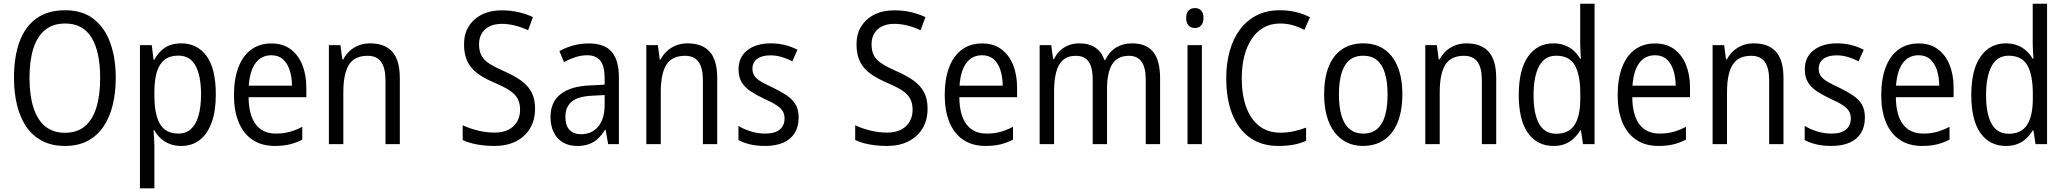

<svg xmlns="http://www.w3.org/2000/svg" viewBox="-20 -780 11173 1039"><path d="M606.4 -357.9Q606.4 -278.3 589.8 -211.2Q573.2 -144 539.6 -94.5Q505.9 -44.9 454.1 -17.6Q402.3 9.8 332 9.8Q259.8 9.8 207.3 -18.1Q154.8 -45.9 121.3 -95.7Q87.9 -145.5 71.8 -212.9Q55.7 -280.3 55.7 -358.9Q55.7 -474.6 86.4 -556.4Q117.2 -638.2 178.7 -681.4Q240.2 -724.6 332.5 -724.6Q425.8 -724.6 486.3 -677.7Q546.9 -630.9 576.7 -548.1Q606.4 -465.3 606.4 -357.9ZM139.6 -357.9Q139.6 -264.2 160.9 -197.8Q182.1 -131.3 224.6 -96.4Q267.1 -61.5 331.5 -61.5Q396.5 -61.5 438.5 -96.2Q480.5 -130.9 501.2 -197Q522 -263.2 522 -357.9Q522 -500.5 475.3 -576.7Q428.7 -652.8 332.5 -652.8Q267.1 -652.8 224.4 -618.2Q181.6 -583.5 160.6 -517.8Q139.6 -452.1 139.6 -357.9Z M960 -545.4Q1048.3 -545.4 1098.1 -476.6Q1147.9 -407.7 1147.9 -269Q1147.9 -178.7 1125.2 -116.7Q1102.5 -54.7 1060.8 -22.5Q1019 9.8 960.9 9.8Q925.8 9.8 897.9 -1.2Q870.1 -12.2 849.6 -31.2Q829.1 -50.3 815.4 -74.7H811Q812 -55.2 813.7 -32.7Q815.4 -10.3 815.4 7.8V239.3H737.3V-535.6H801.3L811 -457H815.4Q830.1 -483.9 850.1 -503.9Q870.1 -523.9 897.5 -534.7Q924.8 -545.4 960 -545.4ZM944.8 -479Q899.9 -479 871.6 -457.5Q843.3 -436 829.6 -393.1Q815.9 -350.1 815.4 -285.2V-264.2Q815.4 -195.8 828.6 -149.7Q841.8 -103.5 870.6 -80.3Q899.4 -57.1 945.8 -57.1Q986.3 -57.1 1013.4 -81.8Q1040.5 -106.4 1054.2 -153.8Q1067.9 -201.2 1067.9 -269Q1067.9 -369.6 1038.3 -424.3Q1008.8 -479 944.8 -479Z M1448.7 -544.9Q1510.3 -544.9 1552.2 -513.9Q1594.2 -482.9 1616 -429Q1637.7 -375 1637.7 -305.7V-253.9H1325.2Q1326.2 -156.7 1364 -106.9Q1401.9 -57.1 1473.1 -57.1Q1513.2 -57.1 1546.6 -66.2Q1580.1 -75.2 1615.7 -93.8V-24.4Q1581.5 -6.8 1546.6 1.5Q1511.7 9.8 1467.3 9.8Q1395.5 9.8 1345.9 -23.9Q1296.4 -57.6 1271.2 -119.4Q1246.1 -181.2 1246.1 -264.6Q1246.1 -352.5 1270 -415.5Q1293.9 -478.5 1339.4 -511.7Q1384.8 -544.9 1448.7 -544.9ZM1448.2 -481Q1394.5 -481 1363.3 -439.2Q1332 -397.5 1326.2 -316.4H1560.1Q1559.6 -362.8 1547.6 -400.1Q1535.6 -437.5 1511.2 -459.2Q1486.8 -481 1448.2 -481Z M1982.9 -545.4Q2062 -545.4 2102.8 -500Q2143.6 -454.6 2143.6 -356.9V0H2065.9V-346.7Q2065.9 -412.6 2042.2 -445.3Q2018.6 -478 1969.2 -478Q1898.4 -478 1868.2 -429.4Q1837.9 -380.9 1837.9 -281.2V0H1759.8V-535.6H1822.3L1832.5 -458.5H1837.4Q1851.6 -485.8 1873.5 -505.4Q1895.5 -524.9 1923.3 -535.2Q1951.2 -545.4 1982.9 -545.4Z M2875.5 -192.4Q2875.5 -130.4 2848.1 -85Q2820.8 -39.6 2771.5 -14.9Q2722.2 9.8 2655.8 9.8Q2621.6 9.8 2590.6 6.1Q2559.6 2.4 2532.7 -4.6Q2505.9 -11.7 2483.9 -22V-102.1Q2519 -85.4 2564.7 -74Q2610.4 -62.5 2655.8 -62.5Q2700.7 -62.5 2731.4 -78.1Q2762.2 -93.8 2778.3 -121.6Q2794.4 -149.4 2794.4 -185.5Q2794.4 -221.7 2781 -246.3Q2767.6 -271 2736.6 -291.3Q2705.6 -311.5 2652.8 -333.5Q2614.3 -350.1 2584.2 -368.9Q2554.2 -387.7 2533.4 -411.1Q2512.7 -434.6 2502 -466.1Q2491.2 -497.6 2491.2 -539.6Q2490.7 -596.2 2516.8 -637.7Q2543 -679.2 2589.4 -701.9Q2635.7 -724.6 2695.8 -724.1Q2744.6 -724.1 2787.4 -713.9Q2830.1 -703.6 2863.8 -687.5L2837.9 -616.2Q2803.7 -632.3 2767.6 -641.6Q2731.4 -650.9 2695.3 -650.9Q2656.2 -650.9 2628.9 -637.2Q2601.6 -623.5 2586.9 -598.9Q2572.3 -574.2 2572.3 -541Q2572.3 -503.4 2585.7 -478.8Q2599.1 -454.1 2628.9 -435.1Q2658.7 -416 2708 -394.5Q2762.7 -370.6 2800 -343.8Q2837.4 -316.9 2856.4 -280.8Q2875.5 -244.6 2875.5 -192.4Z M3166 -544.9Q3251 -544.9 3290 -499.8Q3329.1 -454.6 3329.1 -362.8V0H3271L3257.3 -77.6H3254.4Q3236.8 -49.3 3215.8 -29.8Q3194.8 -10.3 3167.7 -0.2Q3140.6 9.8 3102.5 9.8Q3057.6 9.8 3025.4 -9.8Q2993.2 -29.3 2976.1 -64.7Q2959 -100.1 2959 -147.5Q2959 -227.1 3013.7 -270.5Q3068.4 -314 3175.3 -317.9L3252 -321.8V-356.4Q3252 -423.3 3228.3 -452.1Q3204.6 -481 3158.2 -481Q3126 -481 3094.5 -470.9Q3063 -460.9 3031.7 -444.3L3007.3 -503.4Q3040.5 -522.5 3081.1 -533.7Q3121.6 -544.9 3166 -544.9ZM3252 -265.6 3186.5 -262.2Q3107.9 -258.8 3073.7 -230Q3039.6 -201.2 3039.6 -147.9Q3039.6 -99.6 3062.5 -76.7Q3085.4 -53.7 3124 -53.7Q3182.1 -53.7 3217 -95Q3252 -136.2 3252 -213.9Z M3700.7 -545.4Q3779.8 -545.4 3820.6 -500Q3861.3 -454.6 3861.3 -356.9V0H3783.7V-346.7Q3783.7 -412.6 3760 -445.3Q3736.3 -478 3687 -478Q3616.2 -478 3585.9 -429.4Q3555.7 -380.9 3555.7 -281.2V0H3477.5V-535.6H3540L3550.3 -458.5H3555.2Q3569.3 -485.8 3591.3 -505.4Q3613.3 -524.9 3641.1 -535.2Q3668.9 -545.4 3700.7 -545.4Z M4301.8 -144Q4301.8 -94.2 4280.3 -59.8Q4258.8 -25.4 4218.3 -7.8Q4177.7 9.8 4120.6 9.8Q4074.2 9.8 4038.3 1Q4002.4 -7.8 3976.1 -22V-98.6Q4003.4 -81.5 4042 -69.3Q4080.6 -57.1 4120.6 -57.1Q4173.8 -57.1 4199.7 -79.1Q4225.6 -101.1 4225.6 -139.6Q4225.6 -162.1 4215.1 -179Q4204.6 -195.8 4180.9 -211.4Q4157.2 -227.1 4116.2 -245.1Q4074.2 -265.1 4042.7 -285.6Q4011.2 -306.2 3993.9 -334.5Q3976.6 -362.8 3976.6 -405.3Q3976.6 -470.7 4024.4 -508.1Q4072.3 -545.4 4150.4 -545.4Q4191.4 -545.4 4227.5 -536.4Q4263.7 -527.3 4295.4 -510.7L4267.6 -448.2Q4240.7 -462.4 4210.4 -471.4Q4180.2 -480.5 4148.4 -480.5Q4102.5 -480.5 4077.1 -461.2Q4051.8 -441.9 4051.8 -408.7Q4051.8 -385.3 4062.7 -369.1Q4073.7 -353 4098.6 -338.4Q4123.5 -323.7 4164.6 -304.7Q4206.1 -284.7 4237.1 -263.9Q4268.1 -243.2 4284.9 -215.1Q4301.8 -187 4301.8 -144Z M4999.5 -192.4Q4999.5 -130.4 4972.2 -85Q4944.8 -39.6 4895.5 -14.9Q4846.2 9.8 4779.8 9.8Q4745.6 9.8 4714.6 6.1Q4683.6 2.4 4656.7 -4.6Q4629.9 -11.7 4607.9 -22V-102.1Q4643.1 -85.4 4688.7 -74Q4734.4 -62.5 4779.8 -62.5Q4824.7 -62.5 4855.5 -78.1Q4886.2 -93.8 4902.3 -121.6Q4918.5 -149.4 4918.5 -185.5Q4918.5 -221.7 4905 -246.3Q4891.6 -271 4860.6 -291.3Q4829.6 -311.5 4776.9 -333.5Q4738.3 -350.1 4708.3 -368.9Q4678.2 -387.7 4657.5 -411.1Q4636.7 -434.6 4626 -466.1Q4615.2 -497.6 4615.2 -539.6Q4614.7 -596.2 4640.9 -637.7Q4667 -679.2 4713.4 -701.9Q4759.8 -724.6 4819.8 -724.1Q4868.7 -724.1 4911.4 -713.9Q4954.1 -703.6 4987.8 -687.5L4961.9 -616.2Q4927.7 -632.3 4891.6 -641.6Q4855.5 -650.9 4819.3 -650.9Q4780.3 -650.9 4752.9 -637.2Q4725.6 -623.5 4710.9 -598.9Q4696.3 -574.2 4696.3 -541Q4696.3 -503.4 4709.7 -478.8Q4723.1 -454.1 4752.9 -435.1Q4782.7 -416 4832 -394.5Q4886.7 -370.6 4924.1 -343.8Q4961.4 -316.9 4980.5 -280.8Q4999.5 -244.6 4999.5 -192.4Z M5294.9 -544.9Q5356.4 -544.9 5398.4 -513.9Q5440.4 -482.9 5462.2 -429Q5483.9 -375 5483.9 -305.7V-253.9H5171.4Q5172.4 -156.7 5210.2 -106.9Q5248 -57.1 5319.3 -57.1Q5359.4 -57.1 5392.8 -66.2Q5426.3 -75.2 5461.9 -93.8V-24.4Q5427.7 -6.8 5392.8 1.5Q5357.9 9.8 5313.5 9.8Q5241.7 9.8 5192.1 -23.9Q5142.6 -57.6 5117.4 -119.4Q5092.3 -181.2 5092.3 -264.6Q5092.3 -352.5 5116.2 -415.5Q5140.1 -478.5 5185.5 -511.7Q5231 -544.9 5294.9 -544.9ZM5294.4 -481Q5240.7 -481 5209.5 -439.2Q5178.2 -397.5 5172.4 -316.4H5406.2Q5405.8 -362.8 5393.8 -400.1Q5381.8 -437.5 5357.4 -459.2Q5333 -481 5294.4 -481Z M6106.9 -545.4Q6182.6 -545.4 6220.2 -499.5Q6257.8 -453.6 6257.8 -356V0H6180.2V-347.7Q6180.2 -415 6157.2 -446.5Q6134.3 -478 6089.8 -478Q6026.9 -478 5998.8 -432.6Q5970.7 -387.2 5970.7 -300.3V0H5893.1V-348.1Q5893.1 -393.6 5883.1 -422.4Q5873 -451.2 5853 -464.6Q5833 -478 5802.2 -478Q5757.8 -478 5731.9 -454.6Q5706.1 -431.2 5695.1 -387.9Q5684.1 -344.7 5684.1 -285.2V0H5606V-535.6H5668.5L5679.2 -460H5683.6Q5696.8 -487.3 5717 -506.3Q5737.3 -525.4 5763.4 -535.4Q5789.6 -545.4 5820.8 -545.4Q5874.5 -545.4 5908.4 -521.5Q5942.4 -497.6 5956.1 -455.6H5960.9Q5983.4 -501 6020.3 -523.2Q6057.1 -545.4 6106.9 -545.4Z M6483.9 -535.6V0H6406.2V-535.6ZM6446.3 -736.3Q6467.8 -736.3 6480.2 -722.7Q6492.7 -709 6492.7 -682.1Q6492.7 -656.2 6479.7 -642.3Q6466.8 -628.4 6446.3 -628.4Q6425.3 -628.4 6412.1 -642.3Q6398.9 -656.2 6398.9 -682.1Q6398.9 -709.5 6411.9 -722.9Q6424.8 -736.3 6446.3 -736.3Z M6907.2 -652.8Q6856.4 -652.8 6817.6 -630.6Q6778.8 -608.4 6752.7 -568.4Q6726.6 -528.3 6713.1 -474.6Q6699.7 -420.9 6699.7 -357.4Q6699.7 -266.6 6723.9 -200.2Q6748 -133.8 6794.7 -97.9Q6841.3 -62 6908.2 -62Q6947.3 -62 6981.9 -69.8Q7016.6 -77.6 7047.9 -89.4V-18.1Q7016.6 -3.9 6980.7 2.9Q6944.8 9.8 6897.9 9.8Q6807.1 9.8 6744.1 -34.9Q6681.2 -79.6 6648.4 -161.9Q6615.7 -244.1 6615.7 -357.9Q6615.7 -436.5 6634.3 -503.2Q6652.8 -569.8 6689.5 -619.6Q6726.1 -669.4 6780.5 -697Q6835 -724.6 6906.2 -724.6Q6951.2 -724.6 6992.4 -714.8Q7033.7 -705.1 7068.8 -686.5L7038.6 -618.2Q7010.3 -633.3 6977.3 -643.1Q6944.3 -652.8 6907.2 -652.8Z M7568.8 -268.6Q7568.8 -204.1 7554.9 -152.6Q7541 -101.1 7513.9 -64.9Q7486.8 -28.8 7447 -9.5Q7407.2 9.8 7355.5 9.8Q7306.6 9.8 7267.8 -9.5Q7229 -28.8 7201.7 -64.7Q7174.3 -100.6 7159.9 -152.3Q7145.5 -204.1 7145.5 -268.6Q7145.5 -356.9 7169.9 -418.7Q7194.3 -480.5 7241.7 -512.9Q7289.1 -545.4 7357.9 -545.4Q7423.3 -545.4 7470.5 -513.4Q7517.6 -481.4 7543.2 -419.7Q7568.8 -357.9 7568.8 -268.6ZM7225.6 -268.6Q7225.6 -201.7 7239.5 -154.3Q7253.4 -106.9 7282.7 -82Q7312 -57.1 7357.4 -57.1Q7402.8 -57.1 7431.9 -81.8Q7460.9 -106.4 7474.9 -153.6Q7488.8 -200.7 7488.8 -268.6Q7488.8 -335.4 7474.9 -382.3Q7460.9 -429.2 7431.9 -453.9Q7402.8 -478.5 7356.9 -478.5Q7288.6 -478.5 7257.1 -424.3Q7225.6 -370.1 7225.6 -268.6Z M7916 -545.4Q7995.1 -545.4 8035.9 -500Q8076.7 -454.6 8076.7 -356.9V0H7999V-346.7Q7999 -412.6 7975.3 -445.3Q7951.7 -478 7902.3 -478Q7831.5 -478 7801.3 -429.4Q7771 -380.9 7771 -281.2V0H7692.9V-535.6H7755.4L7765.6 -458.5H7770.5Q7784.7 -485.8 7806.6 -505.4Q7828.6 -524.9 7856.4 -535.2Q7884.3 -545.4 7916 -545.4Z M8386.7 9.8Q8297.9 9.8 8248.3 -60.3Q8198.7 -130.4 8198.7 -266.1Q8198.7 -402.3 8249 -473.9Q8299.3 -545.4 8386.2 -545.4Q8420.4 -545.4 8447.8 -534.9Q8475.1 -524.4 8495.8 -505.9Q8516.6 -487.3 8530.8 -462.4H8535.2Q8533.7 -481 8532.5 -503.2Q8531.2 -525.4 8531.2 -541.5V-759.8H8608.9V0H8546.4L8535.2 -74.2H8531.2Q8516.6 -49.8 8496.3 -30.8Q8476.1 -11.7 8449.2 -1Q8422.4 9.8 8386.7 9.8ZM8401.4 -56.2Q8469.7 -56.2 8500.7 -104.2Q8531.7 -152.3 8531.7 -246.6V-272.5Q8531.7 -374.5 8502.2 -426.5Q8472.7 -478.5 8400.9 -478.5Q8339.4 -478.5 8309.1 -422.6Q8278.8 -366.7 8278.8 -265.1Q8278.8 -163.6 8308.8 -109.9Q8338.9 -56.2 8401.4 -56.2Z M8936.5 -544.9Q8998 -544.9 9040 -513.9Q9082 -482.9 9103.8 -429Q9125.5 -375 9125.5 -305.7V-253.9H8813Q8814 -156.7 8851.8 -106.9Q8889.6 -57.1 8960.9 -57.1Q9001 -57.1 9034.4 -66.2Q9067.9 -75.2 9103.5 -93.8V-24.4Q9069.3 -6.8 9034.4 1.5Q8999.5 9.8 8955.1 9.8Q8883.3 9.8 8833.7 -23.9Q8784.2 -57.6 8759 -119.4Q8733.9 -181.2 8733.9 -264.6Q8733.9 -352.5 8757.8 -415.5Q8781.7 -478.5 8827.1 -511.7Q8872.6 -544.9 8936.5 -544.9ZM8936 -481Q8882.3 -481 8851.1 -439.2Q8819.8 -397.5 8814 -316.4H9047.9Q9047.4 -362.8 9035.4 -400.1Q9023.4 -437.5 8999 -459.2Q8974.6 -481 8936 -481Z M9470.7 -545.4Q9549.8 -545.4 9590.6 -500Q9631.3 -454.6 9631.3 -356.9V0H9553.7V-346.7Q9553.7 -412.6 9530 -445.3Q9506.3 -478 9457 -478Q9386.2 -478 9356 -429.4Q9325.7 -380.9 9325.7 -281.2V0H9247.6V-535.6H9310.1L9320.3 -458.5H9325.2Q9339.4 -485.8 9361.3 -505.4Q9383.3 -524.9 9411.1 -535.2Q9439 -545.4 9470.7 -545.4Z M10071.8 -144Q10071.8 -94.2 10050.3 -59.8Q10028.8 -25.4 9988.3 -7.8Q9947.8 9.8 9890.6 9.8Q9844.2 9.8 9808.3 1Q9772.5 -7.8 9746.1 -22V-98.6Q9773.4 -81.5 9812 -69.3Q9850.6 -57.1 9890.6 -57.1Q9943.8 -57.1 9969.7 -79.1Q9995.6 -101.1 9995.6 -139.6Q9995.6 -162.1 9985.1 -179Q9974.6 -195.8 9950.9 -211.4Q9927.2 -227.1 9886.2 -245.1Q9844.2 -265.1 9812.7 -285.6Q9781.2 -306.2 9763.9 -334.5Q9746.6 -362.8 9746.6 -405.3Q9746.6 -470.7 9794.4 -508.1Q9842.3 -545.4 9920.4 -545.4Q9961.4 -545.4 9997.6 -536.4Q10033.7 -527.3 10065.4 -510.7L10037.6 -448.2Q10010.7 -462.4 9980.5 -471.4Q9950.2 -480.5 9918.5 -480.5Q9872.6 -480.5 9847.2 -461.2Q9821.8 -441.9 9821.8 -408.7Q9821.8 -385.3 9832.8 -369.1Q9843.8 -353 9868.7 -338.4Q9893.6 -323.7 9934.6 -304.7Q9976.1 -284.7 10007.1 -263.9Q10038.1 -243.2 10054.9 -215.1Q10071.8 -187 10071.8 -144Z M10362.8 -544.9Q10424.3 -544.9 10466.3 -513.9Q10508.3 -482.9 10530 -429Q10551.8 -375 10551.8 -305.7V-253.9H10239.3Q10240.2 -156.7 10278.1 -106.9Q10315.9 -57.1 10387.2 -57.1Q10427.2 -57.1 10460.7 -66.2Q10494.1 -75.2 10529.8 -93.8V-24.4Q10495.6 -6.8 10460.7 1.5Q10425.8 9.8 10381.3 9.8Q10309.6 9.8 10260 -23.9Q10210.4 -57.6 10185.3 -119.4Q10160.2 -181.2 10160.2 -264.6Q10160.2 -352.5 10184.1 -415.5Q10208 -478.5 10253.4 -511.7Q10298.8 -544.9 10362.8 -544.9ZM10362.3 -481Q10308.6 -481 10277.3 -439.2Q10246.1 -397.5 10240.2 -316.4H10474.1Q10473.6 -362.8 10461.7 -400.1Q10449.7 -437.5 10425.3 -459.2Q10400.9 -481 10362.3 -481Z M10835.4 9.8Q10746.6 9.8 10697 -60.3Q10647.5 -130.4 10647.5 -266.1Q10647.5 -402.3 10697.8 -473.9Q10748 -545.4 10835 -545.4Q10869.1 -545.4 10896.5 -534.9Q10923.8 -524.4 10944.6 -505.9Q10965.3 -487.3 10979.5 -462.4H10983.9Q10982.4 -481 10981.2 -503.2Q10980 -525.4 10980 -541.5V-759.8H11057.6V0H10995.1L10983.9 -74.2H10980Q10965.3 -49.8 10945.1 -30.8Q10924.8 -11.7 10897.9 -1Q10871.1 9.8 10835.4 9.8ZM10850.1 -56.2Q10918.5 -56.2 10949.5 -104.2Q10980.5 -152.3 10980.5 -246.6V-272.5Q10980.5 -374.5 10950.9 -426.5Q10921.4 -478.5 10849.6 -478.5Q10788.1 -478.5 10757.8 -422.6Q10727.5 -366.7 10727.5 -265.1Q10727.5 -163.6 10757.6 -109.9Q10787.6 -56.2 10850.1 -56.2Z"/></svg>

Font: Open Sans SemiCondensed
Style: Regular
Weight: 400
Width: 4
Designer: Monotype Design Team
Foundry: Monotype Imaging Inc.
Version: Version 3.000